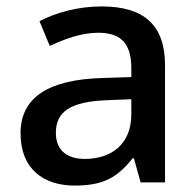

<svg xmlns="http://www.w3.org/2000/svg" viewBox="-20 -568 612 598"><path d="M297 -548C221 -548 153 -528 103 -502L135 -425C181 -446 232 -466 286 -466C351 -466 389 -438 389 -356V-328L298 -325C127 -320 44 -262 44 -153C44 -41 116 10 213 10C303 10 346 -16 393 -75H397L418 0H494V-365C494 -490 428 -548 297 -548ZM316 -256 389 -259V-212C389 -118 326 -73 244 -73C191 -73 154 -98 154 -154C154 -217 194 -252 316 -256Z"/></svg>

Font: Noto Sans Cherokee Medium
Style: Regular
Weight: 500
Designer: Monotype Design Team
Foundry: Monotype Imaging Inc.
Version: Version 2.001